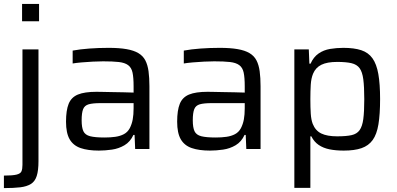

<svg xmlns="http://www.w3.org/2000/svg" viewBox="-29 -763 2031 983"><path d="M84 -654V-743H171V-654ZM-9 200V136Q35 136 55.5 131Q76 126 81 114Q86 102 86 81V-510H168V63Q168 110 159 138Q150 166 129 179Q108 192 74.5 196Q41 200 -9 200Z M477 8Q421 8 383.5 -5Q346 -18 327.5 -50Q309 -82 309 -140Q309 -198 322.5 -231.5Q336 -265 370 -279Q404 -293 465 -293Q475 -293 496.5 -292.5Q518 -292 546 -291.5Q574 -291 602.5 -290.5Q631 -290 655 -289V-321Q655 -366 649.5 -391.5Q644 -417 627 -429.5Q610 -442 579.5 -445.5Q549 -449 499 -449Q477 -449 447 -447.5Q417 -446 388.5 -443.5Q360 -441 343 -438V-504Q381 -511 428.5 -514.5Q476 -518 527 -518Q581 -518 618.5 -511.5Q656 -505 679.5 -491Q703 -477 715 -454Q727 -431 731.5 -398Q736 -365 736 -321V0H663L660 -72H654Q638 -37 608.5 -19.5Q579 -2 544 3Q509 8 477 8ZM507 -59Q536 -59 561 -62.5Q586 -66 605 -76Q624 -86 635 -106Q646 -127 650.5 -151.5Q655 -176 655 -209V-235H485Q446 -235 425 -229Q404 -223 396.5 -204Q389 -185 389 -147Q389 -110 398 -91Q407 -72 432.5 -65.5Q458 -59 507 -59Z M1046 8Q990 8 952.5 -5Q915 -18 896.5 -50Q878 -82 878 -140Q878 -198 891.5 -231.5Q905 -265 939 -279Q973 -293 1034 -293Q1044 -293 1065.5 -292.5Q1087 -292 1115 -291.5Q1143 -291 1171.5 -290.5Q1200 -290 1224 -289V-321Q1224 -366 1218.5 -391.5Q1213 -417 1196 -429.5Q1179 -442 1148.5 -445.5Q1118 -449 1068 -449Q1046 -449 1016 -447.5Q986 -446 957.5 -443.5Q929 -441 912 -438V-504Q950 -511 997.5 -514.5Q1045 -518 1096 -518Q1150 -518 1187.5 -511.5Q1225 -505 1248.5 -491Q1272 -477 1284 -454Q1296 -431 1300.5 -398Q1305 -365 1305 -321V0H1232L1229 -72H1223Q1207 -37 1177.5 -19.5Q1148 -2 1113 3Q1078 8 1046 8ZM1076 -59Q1105 -59 1130 -62.5Q1155 -66 1174 -76Q1193 -86 1204 -106Q1215 -127 1219.5 -151.5Q1224 -176 1224 -209V-235H1054Q1015 -235 994 -229Q973 -223 965.5 -204Q958 -185 958 -147Q958 -110 967 -91Q976 -72 1001.5 -65.5Q1027 -59 1076 -59Z M1478 199V-510H1552L1555 -437H1561Q1576 -471 1602 -489Q1628 -507 1661 -512.5Q1694 -518 1729 -518Q1784 -518 1820.5 -506Q1857 -494 1878 -464.5Q1899 -435 1908 -384Q1917 -333 1917 -256Q1917 -178 1908.5 -126.5Q1900 -75 1879 -46Q1858 -17 1822 -4.5Q1786 8 1731 8Q1690 8 1658 1.5Q1626 -5 1602.5 -21Q1579 -37 1565 -65H1560V199ZM1697 -65Q1743 -65 1770.5 -71Q1798 -77 1812 -96.5Q1826 -116 1831 -153.5Q1836 -191 1836 -255Q1836 -319 1831 -357Q1826 -395 1812 -414Q1798 -433 1770.5 -439.5Q1743 -446 1697 -446Q1646 -446 1616.5 -431.5Q1587 -417 1574 -386Q1564 -362 1562 -329Q1560 -296 1560 -255Q1560 -213 1562 -181.5Q1564 -150 1572 -129Q1586 -94 1616 -79.5Q1646 -65 1697 -65Z"/></svg>

Font: Saira Thin
Style: Regular
Weight: 400
Version: Version 1.101